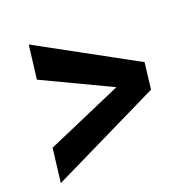

<svg xmlns="http://www.w3.org/2000/svg" viewBox="-104 -642 729 745"><g transform="rotate(-20 261.0 -270.0)"><path d="M477 -217 24 4 41 -136 354 -272 74 -405 91 -544 490 -326Z"/></g></svg>

Font: Kulim Park
Style: Bold Italic
Weight: 700
Italic angle: -8°
Designer: Noponies / Dale Sattler
Foundry: Noponies
Version: Version 1.000; ttfautohint (v1.8.3)